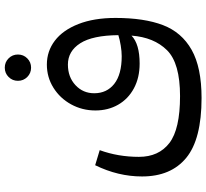

<svg xmlns="http://www.w3.org/2000/svg" viewBox="-50 -554 863 803"><g transform="rotate(-90 381.5 -152.5)"><path d="M708 -101Q708 19 678 97.5Q648 176 574.5 217.5Q501 259 373 259Q201 259 123 195Q45 131 45 10Q45 -90 92 -186L155 -167Q127 -90 127 -3Q127 80 185 124.5Q243 169 381 169Q519 169 573 114.5Q627 60 634 -34Q599 0 517 0Q458 0 413.5 -24Q369 -48 345 -90Q321 -132 321 -185Q321 -240 346.5 -286.5Q372 -333 416 -360.5Q460 -388 513 -388Q569 -388 613 -354.5Q657 -321 682.5 -256Q708 -191 708 -101ZM548 -75Q568 -75 592.5 -79Q617 -83 636 -89Q635 -197 602 -248.5Q569 -300 513 -300Q461 -300 427 -268.5Q393 -237 393 -190Q393 -137 432.5 -106Q472 -75 548 -75ZM445 -509Q445 -532 461 -548Q477 -564 500 -564Q523 -564 539 -548Q555 -532 555 -509Q555 -486 539 -470Q523 -454 500 -454Q477 -454 461 -470Q445 -486 445 -509Z"/></g></svg>

Font: FiraGOUPP
Style: Medium
Weight: 400
Designer: bBox Type
Foundry: bBox Type GmbH
Version: Version 1.001